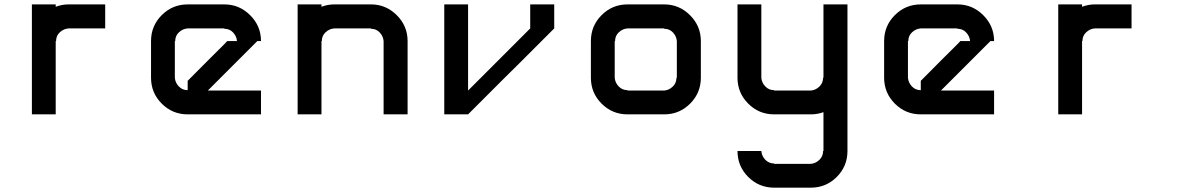

<svg xmlns="http://www.w3.org/2000/svg" viewBox="-20 -520 5373 873"><path d="M291.7 -500H458.3V-390.8H291.7Q269.2 -389.2 252.1 -373.3Q235 -357.5 235 -333.3H233.3V0H125V-500H233.3V-489.2Q261.7 -500 291.7 -500Z M925 -108.3H1166.7V0H833.3Q764.2 0 715.4 -48.8Q666.7 -97.5 666.7 -166.7V-333.3Q666.7 -402.5 715.4 -451.2Q764.2 -500 833.3 -500H1000Q1068.3 -500 1117.5 -450.8Q1166.7 -401.7 1166.7 -333.3H1150L983.3 -166.7ZM833.3 -110V-152.5Q865 -185 925 -244.6Q985 -304.2 1000 -319.2L1013.3 -333.3H1057.5Q1055.8 -355 1040 -372.1Q1024.2 -389.2 1000 -389.2V-390.8H833.3Q810.8 -389.2 793.8 -373.3Q776.7 -357.5 776.7 -333.3H775V-166.7Q776.7 -144.2 792.9 -127.1Q809.2 -110 833.3 -110Z M1441.7 0H1333.3V-500H1441.7V-489.2Q1470 -500 1500 -500H1666.7Q1735 -500 1784.2 -450.8Q1833.3 -401.7 1833.3 -333.3V0H1724.2V-333.3Q1722.5 -355 1706.7 -372.1Q1690.8 -389.2 1666.7 -389.2V-390.8H1500Q1477.5 -389.2 1460.4 -373.3Q1443.3 -357.5 1443.3 -333.3H1441.7Z M2275 -166.7Q2142.5 -33.3 2108.3 0H2000V-500H2108.3V-108.3L2390.8 -390.8V-500H2500V-390.8Q2465 -356.7 2333.3 -224.2Z M3000 -108.3Q3021.7 -110 3038.8 -126.2Q3055.8 -142.5 3055.8 -166.7H3057.5V-333.3Q3055.8 -355 3040 -372.1Q3024.2 -389.2 3000 -389.2V-390.8H2833.3Q2810.8 -389.2 2793.8 -373.3Q2776.7 -357.5 2776.7 -333.3H2775V-166.7Q2776.7 -144.2 2792.9 -127.1Q2809.2 -110 2833.3 -110V-108.3ZM3000 0H2833.3Q2764.2 0 2715.4 -48.8Q2666.7 -97.5 2666.7 -166.7V-333.3Q2666.7 -402.5 2715.4 -451.2Q2764.2 -500 2833.3 -500H3000Q3068.3 -500 3117.5 -450.8Q3166.7 -401.7 3166.7 -333.3V-166.7Q3166.7 -97.5 3117.9 -48.8Q3069.2 0 3000 0Z M3441.7 166.7Q3443.3 189.2 3459.6 206.2Q3475.8 223.3 3500 223.3V225H3666.7Q3688.3 223.3 3705.4 207.1Q3722.5 190.8 3722.5 166.7H3724.2V-10Q3696.7 0 3666.7 0H3500Q3430.8 0 3382.1 -48.8Q3333.3 -97.5 3333.3 -166.7V-500H3441.7V-166.7Q3443.3 -144.2 3459.6 -127.1Q3475.8 -110 3500 -110V-108.3H3666.7Q3688.3 -110 3705.4 -126.2Q3722.5 -142.5 3722.5 -166.7H3724.2V-500H3833.3V166.7Q3833.3 235.8 3784.6 284.6Q3735.8 333.3 3666.7 333.3H3500Q3430.8 333.3 3382.1 284.6Q3333.3 235.8 3333.3 166.7Z M4258.3 -108.3H4500V0H4166.7Q4097.5 0 4048.8 -48.8Q4000 -97.5 4000 -166.7V-333.3Q4000 -402.5 4048.8 -451.2Q4097.5 -500 4166.7 -500H4333.3Q4401.7 -500 4450.8 -450.8Q4500 -401.7 4500 -333.3H4483.3L4316.7 -166.7ZM4166.7 -110V-152.5Q4198.3 -185 4258.3 -244.6Q4318.3 -304.2 4333.3 -319.2L4346.7 -333.3H4390.8Q4389.2 -355 4373.3 -372.1Q4357.5 -389.2 4333.3 -389.2V-390.8H4166.7Q4144.2 -389.2 4127.1 -373.3Q4110 -357.5 4110 -333.3H4108.3V-166.7Q4110 -144.2 4126.2 -127.1Q4142.5 -110 4166.7 -110Z M4958.3 -500H5125V-390.8H4958.3Q4935.8 -389.2 4918.8 -373.3Q4901.7 -357.5 4901.7 -333.3H4900V0H4791.7V-500H4900V-489.2Q4928.3 -500 4958.3 -500Z"/></svg>

Font: 0xA000-Squareish-Mono
Style: Squareish-Mono-Bold
Weight: 700
Version: Version 0.1